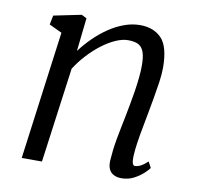

<svg xmlns="http://www.w3.org/2000/svg" viewBox="-69 -638 738 719"><g transform="rotate(10 300.5 -278.5)"><path d="M191 -430.5Q211.5 -458 236.8 -482.8Q262 -507.5 290.2 -526.5Q318.5 -545.5 348.2 -556.2Q378 -567 408 -567Q459.5 -567 489.5 -535.8Q519.5 -504.5 519.5 -424Q519.5 -400 515 -369Q510.5 -338 504.8 -306Q499 -274 494 -246.5Q489.5 -221.5 483.8 -191.8Q478 -162 473.5 -132.2Q469 -102.5 468 -78Q467.5 -61.5 470.2 -52.8Q473 -44 479.5 -44Q489.5 -44 501.2 -50Q513 -56 527.5 -69.5L539.5 -47Q536.5 -41.5 522 -27.5Q507.5 -13.5 485.8 -1.8Q464 10 437.5 10Q421 10 408.8 4Q396.5 -2 390.2 -14.8Q384 -27.5 385 -48.5Q386 -65.5 388.5 -87Q391 -108.5 395.2 -132Q399.5 -155.5 404.2 -178.8Q409 -202 413 -222.5Q417 -244.5 421.8 -269Q426.5 -293.5 430.5 -319.2Q434.5 -345 437.2 -370.2Q440 -395.5 440 -418Q440 -451 433.5 -469.5Q427 -488 412.8 -495.8Q398.5 -503.5 373.5 -503.5Q351.5 -503.5 326 -492.2Q300.5 -481 274.5 -461.2Q248.5 -441.5 224.8 -415.8Q201 -390 183 -361.5L134 0H57L122 -487.5L73.5 -510.5L80.5 -545.5L185.5 -567L205 -557Z"/></g></svg>

Font: Merriweather 20pt Light
Style: Italic
Weight: 300
Italic angle: -7.8°
Version: Version 2.101